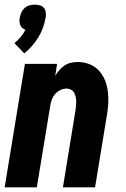

<svg xmlns="http://www.w3.org/2000/svg" viewBox="-20 -804 540 824"><path d="M84 -575 42 -619Q57 -631 69 -645.5Q81 -660 89 -676Q82 -679 76 -684Q70 -689 67 -696.5Q64 -704 63.5 -712Q63 -720 65 -729Q67 -740 72 -751Q77 -762 86 -770Q95 -778 106.5 -781Q118 -784 130 -784Q141 -784 151.5 -781Q162 -778 168.5 -770Q175 -762 176.5 -751Q178 -740 176 -729Q172 -707 164.5 -685.5Q157 -664 145 -644.5Q133 -625 117.5 -607Q102 -589 84 -575ZM0 0 87 -530H225L217 -479Q225 -492 235 -503.5Q245 -515 258 -523.5Q271 -532 285.5 -535Q300 -538 314 -538Q340 -538 364 -528.5Q388 -519 404.5 -501Q421 -483 430.5 -459.5Q440 -436 443 -410.5Q446 -385 444.5 -358.5Q443 -332 438 -305L388 0H250L303 -324Q305 -335 306 -345.5Q307 -356 307 -366.5Q307 -377 305 -387Q303 -397 298.5 -405.5Q294 -414 285 -419Q276 -424 266 -424Q253 -424 240 -418Q227 -412 217.5 -401.5Q208 -391 203 -378Q198 -365 196 -352L138 0Z"/></svg>

Font: Iosevka Curly Heavy Oblique
Style: Regular
Weight: 900
Italic angle: -9°
Monospace: yes
Designer: Belleve Invis
Foundry: Belleve Invis
Version: Version 11.1.0; ttfautohint (v1.8.3)